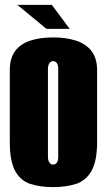

<svg xmlns="http://www.w3.org/2000/svg" viewBox="-20 -753 437 785"><path d="M197 12Q144 12 104 -1Q64 -14 42 -54Q20 -94 20 -173V-465Q20 -515 42 -544.5Q64 -574 104 -587Q144 -600 197 -600Q250 -600 290.5 -587Q331 -574 354 -544.5Q377 -515 377 -465V-174Q377 -94 354 -54Q331 -14 290.5 -1Q250 12 197 12ZM197 -80Q203 -80 208 -83.5Q213 -87 215.5 -94Q218 -101 218 -110V-473Q218 -482 215.5 -489Q213 -496 208 -499.5Q203 -503 197 -503Q191 -503 186.5 -499.5Q182 -496 179 -489Q176 -482 176 -473V-110Q176 -101 179 -94Q182 -87 186.5 -83.5Q191 -80 197 -80ZM170 -635 51 -733H192L265 -635Z"/></svg>

Font: Alumni Sans Black
Style: Regular
Weight: 900
Designer: Robert E. Leuschke
Foundry: Robert E. Leuschke
Version: Version 1.018